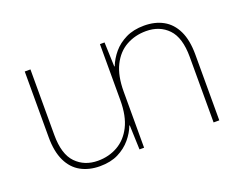

<svg xmlns="http://www.w3.org/2000/svg" viewBox="-85 -652 1047 823"><g transform="rotate(-20 438.5 -241.0)"><path d="M629 -492Q679 -492 716 -471.5Q753 -451 773.5 -408.5Q794 -366 794 -300V0H768V-299Q768 -387 729.5 -427Q691 -467 629 -467Q579 -467 538.5 -444.5Q498 -422 474.5 -375Q451 -328 451 -256V0H430L426 -111H424Q413 -81 389.5 -53Q366 -25 331 -7.5Q296 10 247 10Q198 10 160.5 -10.5Q123 -31 102.5 -74Q82 -117 82 -182V-482H108V-183Q108 -95 147 -55Q186 -15 247 -15Q297 -15 337.5 -38Q378 -61 401.5 -107.5Q425 -154 425 -226V-482H446L450 -371H452Q464 -402 487 -429.5Q510 -457 545.5 -474.5Q581 -492 629 -492Z"/></g></svg>

Font: Noto Sans Armenian Thin
Style: Regular
Weight: 250
Version: Version 2.007